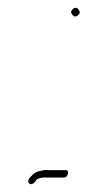

<svg xmlns="http://www.w3.org/2000/svg" viewBox="-20 -473 238 492"><path d="M69 -6 74 -13C79 -17 92 -19 100 -18H143C149 -18 153 -22 154 -28C155 -34 154 -37 148 -37H106C99 -38 90 -37 83 -35C68 -32 63 -25 55 -16C47 -4 59 5 69 -6ZM164 -437C167 -433 172 -427 180 -434C188 -441 183 -446 180 -450C174 -459 157 -446 164 -437Z"/></svg>

Font: Electronic
Style: ExThnIt
Weight: 100
Version: Version 1.011